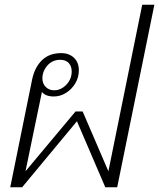

<svg xmlns="http://www.w3.org/2000/svg" viewBox="-20 -786 668 806"><path d="M115 -453Q126 -504 156.5 -533.5Q187 -563 237 -563Q270 -563 290.5 -543.5Q311 -524 311 -491Q311 -461 296 -436Q281 -411 257 -396Q233 -381 206 -381Q171 -381 156 -400L87 -67L297 -318H327L435 -67L577 -766H628L472 0H422L303 -277L73 0H23ZM281 -486Q281 -508 268.5 -521.5Q256 -535 233 -535Q200 -535 179 -511Q158 -487 158 -457Q158 -435 172 -421Q186 -407 207 -407Q236 -407 258.5 -430.5Q281 -454 281 -486Z"/></svg>

Font: Taviraj ExtraLight
Style: Italic
Weight: 275
Italic angle: -12°
Designer: Katatrad Team
Foundry: CadsonDemak
Version: Version 1.001